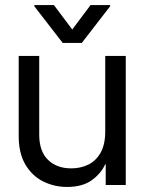

<svg xmlns="http://www.w3.org/2000/svg" viewBox="-20 -739 577 767"><path d="M400.4 -213.9V-515.6H482.4V0H402.3V-83H400.4Q383.8 -45.9 346.4 -19Q309.1 7.8 248 7.8Q196.3 7.8 152.1 -14.4Q107.9 -36.6 81.3 -81.8Q54.7 -127 54.7 -195.3V-515.6H136.7V-201.2Q136.7 -134.3 171.9 -100.3Q207 -66.4 264.6 -66.4Q302.2 -66.4 333 -81.5Q363.8 -96.7 382.1 -129.4Q400.4 -162.1 400.4 -213.9ZM195.3 -718.8 268.6 -621.1 341.8 -718.8H419.9V-713.9L306.6 -567.4H230.5L117.2 -713.9V-718.8Z"/></svg>

Font: Inter Display V
Style: Regular
Weight: 400
Designer: Rasmus Andersson
Foundry: rsms
Version: Version 3.015;git-src